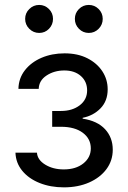

<svg xmlns="http://www.w3.org/2000/svg" viewBox="-20 -768 529 794"><path d="M244.1 6.8Q189 6.8 143.8 -11.2Q98.6 -29.3 72 -61.8Q45.4 -94.2 43.9 -136.7H132.8Q134.8 -106.9 167 -87.2Q199.2 -67.4 243.7 -67.4Q293.5 -67.4 324.5 -92Q355.5 -116.7 355.5 -154.3Q355.5 -194.3 322.3 -219Q289.1 -243.7 232.4 -243.7H195.8V-309.1H232.4Q278.8 -309.1 309.6 -332.5Q340.3 -356 340.3 -394Q340.3 -430.7 314.5 -453.6Q288.6 -476.6 246.1 -476.6Q204.1 -476.6 172.6 -455.8Q141.1 -435.1 140.1 -400.4H56.2Q57.1 -444.3 83 -477.5Q108.9 -510.7 151.9 -529.1Q194.8 -547.4 247.1 -547.4Q301.3 -547.4 341.3 -527.1Q381.3 -506.8 403.3 -473.1Q425.3 -439.5 425.3 -398.4Q425.3 -350.6 395.8 -320.1Q366.2 -289.6 321.8 -280.8V-277.3Q382.8 -268.1 414.6 -233.6Q446.3 -199.2 446.3 -148.9Q446.3 -104 420.4 -68.8Q394.5 -33.7 348.6 -13.4Q302.7 6.8 244.1 6.8ZM347.2 -631.8Q323.2 -631.8 306.4 -648.9Q289.6 -666 289.6 -689.9Q289.6 -713.9 306.4 -730.7Q323.2 -747.6 347.2 -747.6Q371.1 -747.6 387.9 -730.7Q404.8 -713.9 404.8 -689.9Q404.8 -666 387.9 -648.9Q371.1 -631.8 347.2 -631.8ZM142.1 -631.8Q118.2 -631.8 101.1 -648.9Q84 -666 84 -689.9Q84 -713.9 101.1 -730.7Q118.2 -747.6 142.1 -747.6Q165.5 -747.6 182.4 -730.7Q199.2 -713.9 199.2 -689.9Q199.2 -666 182.6 -648.9Q166 -631.8 142.1 -631.8Z"/></svg>

Font: Inter 17pt
Style: Regular
Weight: 400
Version: Version 4.001;git-66647c0bb